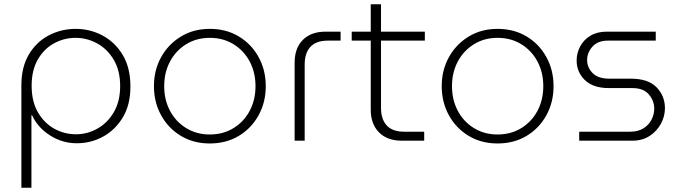

<svg xmlns="http://www.w3.org/2000/svg" viewBox="-20 -658 3182 898"><path d="M334 -523Q267 -523 209 -493Q151 -463 115.5 -404Q80 -345 80 -259V220H127V-119H130Q156 -62 213.5 -25Q271 12 339 12Q406 12 463 -19.5Q520 -51 555 -110Q590 -169 590 -253Q590 -341 554 -401Q518 -461 459.5 -492Q401 -523 334 -523ZM333 -481Q387 -481 434.5 -455Q482 -429 512 -378.5Q542 -328 542 -255Q542 -185 513 -134.5Q484 -84 436.5 -57Q389 -30 335 -30Q281 -30 234 -56Q187 -82 157.5 -132.5Q128 -183 128 -257Q128 -330 157 -380Q186 -430 233 -455.5Q280 -481 333 -481Z M961 13Q885 13 826 -22.5Q767 -58 733.5 -119Q700 -180 700 -255Q700 -330 733.5 -390.5Q767 -451 826 -487Q885 -523 961 -523Q1038 -523 1097 -487.5Q1156 -452 1189.5 -391Q1223 -330 1223 -255Q1223 -180 1189.5 -119Q1156 -58 1097 -22.5Q1038 13 961 13ZM961 -29Q1024 -29 1072.5 -59Q1121 -89 1148 -140Q1175 -191 1175 -255Q1175 -319 1148 -370Q1121 -421 1072.5 -451Q1024 -481 961 -481Q899 -481 850.5 -451Q802 -421 775 -370Q748 -319 748 -255Q748 -191 775 -140Q802 -89 850.5 -59Q899 -29 961 -29Z M1358 0V-365Q1358 -433 1396.5 -471.5Q1435 -510 1503 -510H1573V-468H1513Q1459 -468 1432 -439Q1405 -410 1405 -356V0Z M1859 0Q1791 0 1752.5 -39Q1714 -78 1714 -145V-468H1625V-510H1714V-638H1762V-510H1967V-468H1762V-154Q1762 -100 1789 -71Q1816 -42 1870 -42H1964V0Z M2307 13Q2231 13 2172 -22.5Q2113 -58 2079.5 -119Q2046 -180 2046 -255Q2046 -330 2079.5 -390.5Q2113 -451 2172 -487Q2231 -523 2307 -523Q2384 -523 2443 -487.5Q2502 -452 2535.5 -391Q2569 -330 2569 -255Q2569 -180 2535.5 -119Q2502 -58 2443 -22.5Q2384 13 2307 13ZM2307 -29Q2370 -29 2418.5 -59Q2467 -89 2494 -140Q2521 -191 2521 -255Q2521 -319 2494 -370Q2467 -421 2418.5 -451Q2370 -481 2307 -481Q2245 -481 2196.5 -451Q2148 -421 2121 -370Q2094 -319 2094 -255Q2094 -191 2121 -140Q2148 -89 2196.5 -59Q2245 -29 2307 -29Z M2689 0V-42H2927Q2964 -42 2989 -57.5Q3014 -73 3027 -98Q3040 -123 3040 -150Q3040 -186 3015 -216Q2990 -246 2938 -246H2828Q2754 -246 2715.5 -283.5Q2677 -321 2677 -375Q2677 -410 2693.5 -441Q2710 -472 2741.5 -491Q2773 -510 2818 -510H3047V-468H2823Q2776 -468 2751 -440Q2726 -412 2726 -377Q2726 -343 2751.5 -316.5Q2777 -290 2830 -290H2931Q3012 -290 3051 -249.5Q3090 -209 3090 -152Q3090 -114 3071 -79Q3052 -44 3018 -22Q2984 0 2938 0Z"/></svg>

Font: MuseoModerno ExtraLight
Style: Regular
Weight: 200
Designer: Pablo Cosgaya, Héctor Gatti, Marcela Romero, and the Authors of The MuseoModerno Project.
Foundry: Omnibus-Type Team
Version: Version 1.001